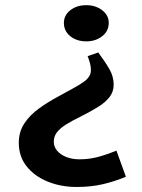

<svg xmlns="http://www.w3.org/2000/svg" viewBox="-20 -721 555 753"><path d="M318.8 -700.7Q354.8 -700.7 380.7 -680.9Q406.5 -661.2 406.5 -631.1Q406.5 -599.1 380.7 -578.9Q354.8 -558.8 318.8 -558.8Q280.8 -558.8 255.7 -578.9Q230.6 -599.1 230.6 -631.1Q230.6 -661.2 255.7 -680.9Q280.8 -700.7 318.8 -700.7ZM473.7 -27.9Q430.2 -9.6 383.5 1.4Q336.7 12.3 281.1 12.3Q218.8 12.3 167.2 -8.7Q115.5 -29.7 84.6 -68.5Q53.7 -107.2 53.7 -160.8Q53.7 -204.1 75.5 -237.1Q97.3 -270 133.4 -296Q169.5 -321.9 211.4 -344.2Q245.3 -363 269.3 -376Q293.3 -389 308.2 -399.9Q323.2 -410.7 329.8 -421.6Q336.5 -432.5 336.5 -446.1Q336.5 -459.9 332.9 -473.1Q329.2 -486.3 323.7 -500.8L365.4 -515.2Q392.3 -478.9 409.1 -449.9Q425.8 -420.9 425.8 -388.7Q425.8 -361.3 409.6 -340.4Q393.5 -319.5 364.4 -301.5Q335.2 -283.5 294.9 -263.1Q261.9 -247.1 238.9 -232.6Q215.8 -218.1 203.4 -202.3Q191 -186.4 191 -164.4Q191 -145.3 204.1 -129.7Q217.3 -114.2 240.1 -105.2Q262.9 -96.2 291.9 -96.2Q330.4 -96.2 365.6 -105.8Q400.8 -115.5 436.6 -130.4Z"/></svg>

Font: BioRhyme ExtraBold
Style: Regular
Weight: 800
Designer: Aoife Mooney
Foundry: Aoife Mooney Type
Version: Version 1.600;gftools[0.9.33]